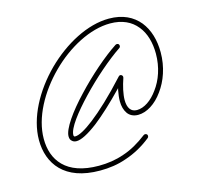

<svg xmlns="http://www.w3.org/2000/svg" viewBox="-89 -559 803 773"><g transform="rotate(-15 312.5 -173.0)"><path d="M439 -339C443 -342 444 -348 441 -353C438 -357 432 -358 427 -355C375 -321 306 -261 250 -201C192 -140 149 -79 149 -48C149 -38 152 -32 157 -28C162 -23 168 -21 176 -21C194 -21 224 -35 267 -68C300 -94 342 -132 392 -184C391 -181 391 -179 390 -176C387 -160 385 -144 385 -131C385 -110 390 -93 399 -80C408 -67 423 -59 443 -59C478 -59 517 -83 546 -124C575 -163 595 -218 595 -279C595 -330 582 -375 555 -409C527 -443 486 -464 428 -464C339 -464 240 -411 162 -334C85 -257 30 -157 30 -64C30 -15 45 31 78 64C111 97 162 118 237 118C275 118 312 113 348 100C384 88 420 69 455 41C459 38 460 31 457 27C454 23 447 22 443 25C409 51 376 70 342 81C308 93 273 98 237 98C169 98 122 80 92 50C62 20 50 -20 50 -64C50 -152 103 -247 176 -320C249 -393 344 -444 428 -444C478 -444 515 -426 539 -396C564 -366 575 -324 575 -279C575 -222 557 -172 530 -136C505 -101 473 -79 443 -79C430 -79 421 -84 415 -92C408 -101 405 -115 405 -131C405 -143 407 -157 410 -172C413 -187 418 -203 423 -218C427 -229 414 -237 407 -229C345 -161 294 -114 254 -83C218 -55 191 -41 176 -41C174 -41 172 -41 171 -42C169 -44 169 -46 169 -48C169 -77 212 -132 265 -188C320 -246 388 -305 439 -339Z"/></g></svg>

Font: Mistral SingleLine OTF-SVG Regular
Style: Regular
Weight: 300
Designer: François Chastanet, Élisa Garzelli, Anais Alves, Morgane Autin
Foundry: institut supérieur des arts et du design Toulouse / isdaT
Version: Version 1.000;hotconv 1.0.117;makeotfexe 2.5.65602 DEVELOPME